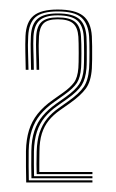

<svg xmlns="http://www.w3.org/2000/svg" viewBox="-20 -823 244 403"><path d="M57 -457.5Q56.8 -466 56.6 -477.9Q56.5 -489.8 57 -505.5Q57.8 -528.5 63.2 -545Q68.8 -561.5 78.8 -573.8Q88.8 -586 103 -596L123.8 -610.8Q146 -626.5 155.6 -640.4Q165.2 -654.2 167 -679.2Q167.8 -690.2 167.8 -713Q167.8 -735.8 167 -746.8Q165.2 -772.8 151.1 -785.9Q137 -799 101 -799Q68.2 -799 54.4 -786.8Q40.5 -774.5 39.2 -747.2Q38.2 -726.2 38.8 -715.1Q39.2 -704 39.8 -676.5H34Q33.8 -697.2 33.2 -713.6Q32.8 -730 33.5 -747.2Q34.8 -777 50.5 -790Q66.2 -803 101 -803Q137.5 -803 154.2 -790Q171 -777 172.8 -746.8Q173.2 -739.8 173.4 -725.9Q173.5 -712 173.4 -698.6Q173.2 -685.2 172.8 -679.2Q171 -652 160.2 -637.2Q149.5 -622.5 126.5 -606.2L106 -591.8Q91.8 -581.8 82.2 -570Q72.8 -558.2 67.9 -542.8Q63 -527.2 62.8 -505.5Q62.5 -493.2 62.5 -482Q62.5 -470.8 62.5 -462H106.2H174V-457.5H99.2ZM35 -440Q34.8 -458.5 34.5 -473.5Q34.2 -488.5 34.5 -506Q35 -530.5 40.8 -549.4Q46.5 -568.2 58.9 -583.9Q71.2 -599.5 91.2 -613.5L112 -628.2Q127.5 -639.2 135.2 -649.6Q143 -660 144.5 -680.5Q145.2 -689.2 145.2 -712Q145.2 -734.8 144.5 -745.8Q143.2 -765.5 133.2 -774Q123.2 -782.5 101 -782.5Q80 -782.5 71.4 -773.9Q62.8 -765.2 61.8 -746.5Q60.8 -725.5 61.4 -712.9Q62 -700.2 62.2 -676.5H56.8Q56.5 -695.8 55.9 -712.2Q55.2 -728.8 56 -746.2Q57 -767.8 67.4 -777.1Q77.8 -786.5 101 -786.5Q126 -786.5 137.4 -777.2Q148.8 -768 150 -746.5Q151 -732 150.9 -710.4Q150.8 -688.8 150.2 -681.2Q148.8 -660.5 141.5 -649.1Q134.2 -637.8 115 -624L94.2 -609.2Q76.5 -596.8 64.6 -582.4Q52.8 -568 46.8 -549.6Q40.8 -531.2 40.2 -506.8Q40 -489 40.1 -474.6Q40.2 -460.2 40.5 -444.5H174V-440ZM46 -448.8Q45.8 -461.5 45.6 -475.2Q45.5 -489 45.8 -505.8Q46.2 -530.5 52.2 -548.4Q58.2 -566.2 69.6 -579.8Q81 -593.2 97.2 -604.8L118 -619.5Q138.2 -634 146.2 -646.4Q154.2 -658.8 155.8 -679.2Q156.5 -689 156.5 -712.2Q156.5 -735.5 155.8 -746.2Q154.2 -770 141.6 -780.4Q129 -790.8 101 -790.8Q75 -790.8 63.2 -780.4Q51.5 -770 50.2 -746.2Q49.5 -731.8 50.1 -715.4Q50.8 -699 51 -676.5H45.2Q45 -696.5 44.5 -713.8Q44 -731 44.8 -746.8Q46 -772.5 59 -783.6Q72 -794.8 101 -794.8Q132.2 -794.8 146 -783.4Q159.8 -772 161.5 -745.2Q162 -738.8 162.1 -725Q162.2 -711.2 162.1 -698Q162 -684.8 161.5 -679.8Q159.8 -657.5 151.4 -644.2Q143 -631 120.8 -615.2L100 -600.5Q84.8 -589.8 74 -576.8Q63.2 -563.8 57.5 -546.4Q51.8 -529 51.2 -505.2Q51 -493.8 51.1 -477.4Q51.2 -461 51.5 -453.2H93.5H174V-448.8H90.2Z"/></svg>

Font: Big Shoulders Inline Text SC Thin
Style: Regular
Weight: 100
Designer: Patric King
Foundry: XO Type Co
Version: Version 2.002